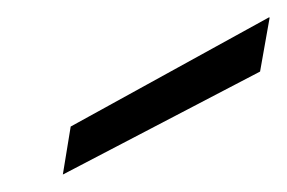

<svg xmlns="http://www.w3.org/2000/svg" viewBox="-20 -738 329 220"><path d="M52 -538 61 -593 288 -718H289L278 -656Z"/></svg>

Font: DM Sans 28pt Light
Style: Italic
Weight: 300
Italic angle: -10°
Version: Version 4.004;gftools[0.9.30]